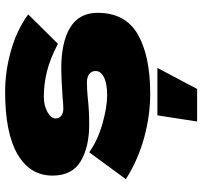

<svg xmlns="http://www.w3.org/2000/svg" viewBox="-40 -556 789 749"><g transform="rotate(-90 354.5 -181.5)"><path d="M30 -85 135 -228Q181 -195 246 -176.5Q311 -158 358 -158Q403 -158 427.5 -170.5Q452 -183 452 -203Q452 -219 440 -228Q428 -237 407 -237Q394 -237 377.5 -236Q361 -235 351 -234Q299 -228 244 -228Q155 -228 99.5 -261.5Q44 -295 44 -371Q44 -459 127 -507.5Q210 -556 371 -556Q450 -556 530.5 -533.5Q611 -511 673 -466L558 -350Q501 -380 451.5 -392.5Q402 -405 352 -405Q317 -405 292 -391Q267 -377 267 -359Q267 -345 277.5 -337Q288 -329 305 -329Q322 -329 352 -332Q425 -337 461 -337Q565 -337 622 -302Q679 -267 679 -195Q679 -87 595 -38.5Q511 10 363 10Q279 10 192.5 -13.5Q106 -37 30 -85ZM382 193H255L279 38H464Z"/></g></svg>

Font: Dela Gothic One
Style: Regular
Weight: 400
Designer: aratakana
Foundry: aratakana
Version: Version 1.004